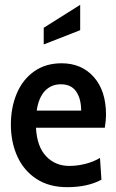

<svg xmlns="http://www.w3.org/2000/svg" viewBox="-20 -765 482 795"><path d="M414 -236H129Q133 -158 171 -118Q209 -78 267 -78Q300 -78 333.5 -86.5Q367 -95 394 -111L400 -21Q343 10 258 10Q183 10 130.5 -24.5Q78 -59 51.5 -118Q25 -177 25 -249Q25 -320 49.5 -378Q74 -436 121.5 -469.5Q169 -503 235 -503Q318 -503 368.5 -446Q419 -389 419 -290Q419 -268 414 -236ZM316 -307Q316 -356 295.5 -386Q275 -416 232 -416Q192 -416 166 -388.5Q140 -361 132 -307ZM161 -650 312 -745V-640L161 -581Z"/></svg>

Font: Cabin Condensed Medium
Style: Regular
Weight: 500
Width: 3
Version: Version 2.001